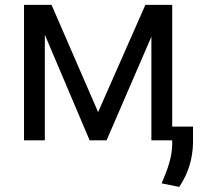

<svg xmlns="http://www.w3.org/2000/svg" viewBox="-20 -565 850 773"><path d="M565.3 -545.5H673.3V-55.4H757.1V11.4Q756 58.6 742.7 102.1Q729.4 145.6 701.7 187.5L630.7 173.3Q639.9 152 647.5 131.9Q655.2 111.9 661 92.2Q666.9 72.4 670.1 52.7Q673.3 33 673.3 12.8V0H589.5V-417.3L409.1 0H340.9L160.5 -425.1V0H76.7V-545.5H187.5L375 -113.6Z"/></svg>

Font: Fast_Sans-Dotted
Style: Regular
Weight: 400
Version: Version 3.018